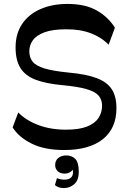

<svg xmlns="http://www.w3.org/2000/svg" viewBox="-20 -761 661 987"><path d="M309.7 10.2Q208.1 10.2 142 -23.1Q75.9 -56.3 44.9 -106L73.8 -182.9Q113.9 -142 177 -118.2Q240.1 -94.4 319.1 -94.4Q387.1 -94.4 427.6 -110.5Q468 -126.6 486.3 -154.6Q504.7 -182.6 504.7 -218Q504.7 -249.1 486.6 -269.7Q468.6 -290.2 424.2 -303.1Q379.8 -315.9 300.8 -323.2Q215.9 -331 162.8 -351.3Q109.8 -371.6 84.9 -411.6Q60.1 -451.7 60.1 -517.3Q60.1 -588 93.9 -638.1Q127.8 -688.1 188.3 -714.4Q248.8 -740.8 327.3 -740.8Q418.6 -740.8 477.7 -707Q536.9 -673.2 570.7 -618.6L538.4 -531.1Q501.7 -569.2 446.6 -590.1Q391.6 -611 319.8 -610.4Q250.1 -610.4 208.4 -594.9Q166.7 -579.3 148.7 -553.8Q130.7 -528.3 130.7 -497.1Q130.7 -466 147.6 -444.4Q164.4 -422.8 208 -409.4Q251.6 -396 330.7 -388.2Q422.1 -380 476.4 -359.7Q530.7 -339.3 554.6 -302.1Q578.6 -264.9 578.6 -205.3Q578.6 -100.6 508.3 -45.2Q438 10.2 309.7 10.2ZM308.9 205.8Q292.3 205.8 280.8 201.4Q269.3 197 262.3 190.4L272.8 154.6Q288.5 162.5 311.3 162.5Q332.2 162.5 343.8 152.9Q355.3 143.4 355.3 123.9Q355.3 117.8 354.1 111.9Q352.9 106 351.3 102L356.6 107.2Q349.3 119.7 337.8 125.6Q326.4 131.5 313.7 131.5Q289.1 131.5 276.3 118.8Q263.6 106.2 263.6 87.4Q263.6 63.9 279.9 50.9Q296.2 38 320.7 38Q349.4 38 367.2 56Q384.9 73.9 384.9 122.4Q384.9 165.6 361.8 185.7Q338.7 205.8 308.9 205.8Z"/></svg>

Font: Savate ExtraLight
Style: Regular
Weight: 200
Designer: Max Esnée
Foundry: Plomb Type
Version: Version 2.000